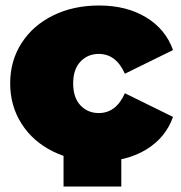

<svg xmlns="http://www.w3.org/2000/svg" viewBox="-20 -577 658 698"><path d="M17 -274Q17 -356 58.5 -420.5Q100 -485 173.5 -521Q247 -557 340 -557Q440 -557 511 -514Q582 -471 609 -395L434 -309Q402 -381 339 -381Q299 -381 272.5 -353Q246 -325 246 -274Q246 -222 272.5 -194Q299 -166 339 -166Q402 -166 434 -238L609 -152Q582 -76 511 -33Q440 10 340 10Q247 10 173.5 -26Q100 -62 58.5 -127Q17 -192 17 -274ZM421 101H211V-36H421Z"/></svg>

Font: Montserrat Alternates Black
Style: Regular
Weight: 900
Designer: Julieta Ulanovsky
Foundry: Julieta Ulanovsky
Version: Version 7.200